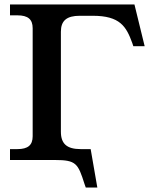

<svg xmlns="http://www.w3.org/2000/svg" viewBox="-20 -720 685 864"><path d="M254 -127V-577C254 -627 280 -649 339 -649H397C520 -649 548 -601 575 -527L580 -512H631L585 -700H25V-651H58C106 -651 127 -633 127 -593V-107C127 -67 106 -49 58 -49H25V0H227C323 0 331 16 360 107L366 124H418L388 -49H343C281 -49 254 -73 254 -127Z"/></svg>

Font: LT Superior Serif Semibold
Style: Regular
Weight: 600
Designer: Daniel Lyons
Foundry: LyonsType
Version: Version 2.120;FEAKit 1.0